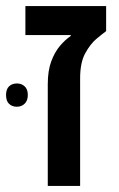

<svg xmlns="http://www.w3.org/2000/svg" viewBox="-60 -615 395 635"><path d="M98 0V-337Q98 -381 109.5 -412Q121 -443 138.5 -463.5Q156 -484 174 -496V-499H24V-595H291V-512Q280 -504 259.5 -487Q239 -470 222 -439Q205 -408 205 -356V0ZM-40 -301Q-40 -320 -30 -329.5Q-20 -339 -4 -339Q11 -339 21.5 -329.5Q32 -320 32 -301Q32 -282 21.5 -272Q11 -262 -4 -262Q-20 -262 -30 -271.5Q-40 -281 -40 -301Z"/></svg>

Font: Noto Sans Hebrew Medium
Style: Regular
Weight: 500
Designer: Monotype Design Team
Foundry: Monotype Imaging Inc.
Version: Version 2.003